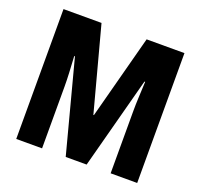

<svg xmlns="http://www.w3.org/2000/svg" viewBox="-124 -853 1036 992"><g transform="rotate(20 394.0 -357.0)"><path d="M334 0 201 -505H197Q200 -456 202 -415Q204 -374 204 -341V0H62V-714H271L394 -253H397L519 -714H727V0H581V-343Q581 -379 583 -418.5Q585 -458 587 -505H583L449 0Z"/></g></svg>

Font: Noto Sans Hebrew ExtraCondensed ExtraBold
Style: Regular
Weight: 800
Width: 2
Designer: Monotype Design Team
Foundry: Monotype Imaging Inc.
Version: Version 2.004; ttfautohint (v1.8.4.7-5d5b)